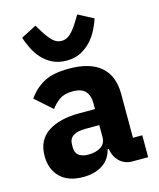

<svg xmlns="http://www.w3.org/2000/svg" viewBox="-119 -875 806 972"><g transform="rotate(-15 284.5 -389.5)"><path d="M34 0ZM457 0Q417 0 390.5 -25Q364 -50 357 -92H351Q339 -41 298 -14.5Q257 12 197 12Q118 12 76 -30Q34 -72 34 -141Q34 -224 94.5 -264.5Q155 -305 259 -305H342V-338Q342 -376 322 -398.5Q302 -421 255 -421Q211 -421 185 -402Q159 -383 142 -359L54 -437Q86 -484 134.5 -510.5Q183 -537 266 -537Q378 -537 434 -488Q490 -439 490 -345V-115H539V0ZM252 -91Q289 -91 315.5 -107Q342 -123 342 -159V-221H270Q183 -221 183 -162V-147Q183 -118 201 -104.5Q219 -91 252 -91ZM269 -579Q225 -579 193 -595.5Q161 -612 139 -637Q117 -662 102.5 -692Q88 -722 79 -749L160 -791L180 -758Q202 -722 222.5 -702Q243 -682 269 -682Q295 -682 316 -702Q337 -722 359 -758L379 -791L459 -749Q450 -722 435 -692Q420 -662 397 -637Q374 -612 342.5 -595.5Q311 -579 269 -579Z"/></g></svg>

Font: Aneliza ExtraBold
Style: Regular
Weight: 800
Designer: Mike Abbink, Paul van der Laan, Pieter van Rosmalen
Foundry: Bold Monday
Version: Version 3.001;September 8, 2019;FontCreator 11.5.0.2425 64-b